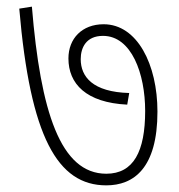

<svg xmlns="http://www.w3.org/2000/svg" viewBox="-20 -608 540 578"><path d="M454 -272C454 -414 393 -535 292 -535C227 -535 186 -492 186 -432C186 -356 239 -299 363 -293L369 -328C259 -331 223 -377 223 -430C223 -464 239 -500 290 -500C376 -500 417 -386 417 -274C417 -152 382 -85 300 -85C162 -85 102 -272 76 -588L38 -582C71 -196 153 -50 300 -50C382 -50 454 -101 454 -272Z"/></svg>

Font: Noto Sans SemiCondensed ExtraLight
Style: Italic
Weight: 200
Width: 4
Italic angle: -12°
Designer: Monotype Design Team
Foundry: Monotype Imaging Inc.
Version: Version 2.013